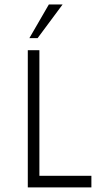

<svg xmlns="http://www.w3.org/2000/svg" viewBox="-20 -813 437 833"><path d="M251.5 -793.5H191.9L107.4 -647.5H143.1ZM150.9 -50.3V-595.2H100.6V0H376.5V-50.3Z"/></svg>

Font: Now Light
Style: Regular
Weight: 300
Designer: Alfredo Marco Pradil
Foundry: Alfredo Marco Pradil
Version: Version 1.200;hotconv 1.0.109;makeotfexe 2.5.65596